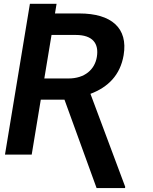

<svg xmlns="http://www.w3.org/2000/svg" viewBox="-20 -797 789 990"><path d="M134.2 -777.3 5.7 0H143.5L190.3 -283H312.5L478 172.6H624.6L625.7 166.5L446.4 -313.2C537.3 -347.3 600.1 -409.8 617.5 -512.8C641 -652.3 554.7 -727.6 389.2 -727.6H263.5L271.7 -777.3ZM208.5 -392.4 245.7 -616.8H370.4C458.1 -616.8 490.8 -572.8 479.4 -503.6C468.8 -438.6 417.3 -392.4 333.1 -392.4Z"/></svg>

Font: Margiela Sans Semi Bold
Style: Italic
Weight: 600
Italic angle: -9.39999°
Designer: Stefan Endress, Andreas Faust
Version: Version 1.100;FEAKit 1.0